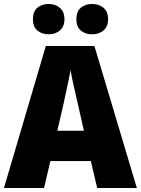

<svg xmlns="http://www.w3.org/2000/svg" viewBox="-20 -948 710 968"><path d="M470 0 438 -136H234L202 0H0L211 -716H456L670 0ZM373 -422Q368 -444 360.5 -476Q353 -508 346 -540Q339 -572 336 -595Q332 -573 325.5 -542Q319 -511 312 -479.5Q305 -448 300 -423L269 -289H403ZM146 -851Q146 -890 168.5 -909Q191 -928 225 -928Q259 -928 282 -908.5Q305 -889 305 -851Q305 -814 282 -794.5Q259 -775 225 -775Q191 -775 168.5 -794Q146 -813 146 -851ZM365 -851Q365 -890 387.5 -909Q410 -928 445 -928Q479 -928 502 -908.5Q525 -889 525 -851Q525 -814 502 -794.5Q479 -775 445 -775Q410 -775 387.5 -794Q365 -813 365 -851Z"/></svg>

Font: Noto Sans Lao Looped SemiCondensed Black
Style: Regular
Weight: 900
Width: 4
Designer: Mark Frömberg, Ben Mitchell
Foundry: The Fontpad Ltd
Version: Version 1.002; ttfautohint (v1.8.4.7-5d5b)